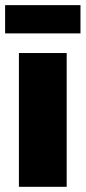

<svg xmlns="http://www.w3.org/2000/svg" viewBox="-29 -720 331 740"><path d="M43.9 0H228V-515.6H43.9ZM281.2 -700.2H-9.3V-591.3H281.2Z"/></svg>

Font: Raveo Display Display ExtraBold
Style: Regular
Weight: 800
Designer: Jakub Foglar, Rasmus Andersson (Inter)
Foundry: Jakubfoglar.com
Version: Version 1.100;Glyphs 3.2.3 (3260)